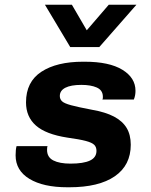

<svg xmlns="http://www.w3.org/2000/svg" viewBox="-20 -782 640 812"><path d="M265 10Q163 10 104.5 -25.5Q46 -61 46 -125Q46 -137 47 -147Q48 -157 50 -164H181Q180 -161 179.5 -158Q179 -155 179 -148Q179 -117 205.5 -103.5Q232 -90 278 -90Q333 -90 360.5 -103Q388 -116 388 -144Q388 -160 378.5 -169.5Q369 -179 342.5 -186Q316 -193 265 -200Q174 -214 132 -251Q90 -288 90 -349Q90 -436 155 -478.5Q220 -521 331 -521H338Q442 -521 497.5 -487Q553 -453 553 -398Q553 -389 551.5 -380Q550 -371 546 -361H413Q415 -365 415 -368Q415 -371 415 -375Q414 -401 389 -412Q364 -423 324 -423Q280 -423 256.5 -411Q233 -399 233 -376Q233 -363 242 -354Q251 -345 280.5 -337Q310 -329 368 -318Q426 -308 462 -289Q498 -270 515.5 -241Q533 -212 533 -170Q533 -83 465.5 -36.5Q398 10 273 10ZM557 -762 400 -583H277L170 -762H284L376 -604H304L440 -762Z"/></svg>

Font: Chivo Mono
Style: Bold Italic
Weight: 700
Italic angle: -8.05°
Monospace: yes
Version: Version 1.008